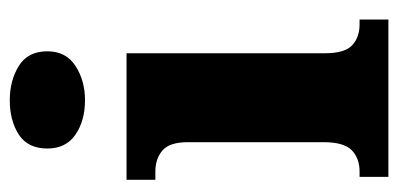

<svg xmlns="http://www.w3.org/2000/svg" viewBox="-231 -584 815 393"><g transform="rotate(-90 176.5 -387.5)"><path d="M168 -621Q126 -621 97.5 -640.5Q69 -660 69 -698Q69 -738 97.5 -756.5Q126 -775 168 -775Q208 -775 238 -756.5Q268 -738 268 -698Q268 -660 238 -640.5Q208 -621 168 -621ZM11 0V-59H22Q49 -59 65.5 -75Q82 -91 82 -133V-410Q82 -448 65 -462.5Q48 -477 22 -477H5V-536H264V-130Q264 -89 280.5 -74Q297 -59 323 -59H333V0Z"/></g></svg>

Font: Noto Serif Myanmar SemiCondensed Black
Style: Regular
Weight: 900
Width: 4
Designer: Ben Mitchell and the Monotype Design Team
Foundry: Monotype Imaging Inc.
Version: Version 2.106; ttfautohint (v1.8.4.7-5d5b)